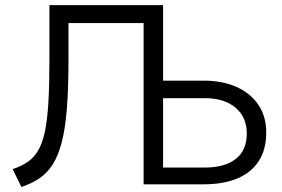

<svg xmlns="http://www.w3.org/2000/svg" viewBox="-20 -720 1102 750"><path d="M63.5 10.5 29.5 -59.5Q63 -70.5 87.2 -86.8Q111.5 -103 128.2 -130.8Q145 -158.5 154.8 -203.5Q164.5 -248.5 168.8 -316.5Q173 -384.5 173 -482V-700H617L541 -630H247.5V-483.5Q247.5 -373.5 241.2 -295.5Q235 -217.5 221.2 -164.5Q207.5 -111.5 186 -77.8Q164.5 -44 134 -23.5Q103.5 -3 63.5 10.5ZM617 -65.5H779.5Q858 -65.5 901 -99.2Q944 -133 944 -198.5Q944 -262 900.2 -299.2Q856.5 -336.5 780.5 -336.5H617ZM541 0V-700H617V-405H776Q848 -405 903 -380.8Q958 -356.5 989 -311Q1020 -265.5 1020 -202.5Q1020 -136.5 991.2 -91.5Q962.5 -46.5 907.8 -23.2Q853 0 774.5 0Z"/></svg>

Font: Geologica Roman ExtraLight
Style: Regular
Weight: 250
Designer: Sindre Bremnes, Frode Helland
Foundry: Monokrom Skriftforlag AS
Version: Version 1.010;gftools[0.9.28]